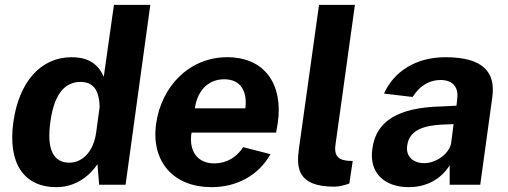

<svg xmlns="http://www.w3.org/2000/svg" viewBox="-20 -762 2097 792"><path d="M213 10C299 10 356 -45 382 -85L389 0H498L600 -742H450L408 -445C381 -509 329 -526 276 -526C146 -526 58 -422 35 -258C12 -90 77 10 213 10ZM266 -91C207 -91 170 -135 188 -261C205 -383 253 -424 312 -424C359 -424 389 -398 391 -321L377 -218C367 -139 322 -91 266 -91Z M770 -215H1119L1126 -256C1148 -411 1075 -526 917 -526C761 -526 646 -406 624 -252C602 -92 699 10 852 10C956 10 1045 -37 1096 -126L983 -155C957 -114 915 -88 864 -88C795 -88 758 -138 770 -215ZM784 -315C792 -379 832 -435 905 -435C974 -435 1001 -384 992 -315Z M1359 8C1379 8 1401 2 1421 -5L1435 -98L1412 -99C1368 -104 1358 -129 1364 -166L1444 -742H1296L1213 -148C1203 -73 1204 8 1359 8Z M1666 10C1736 10 1797 -20 1835 -80V0H1961L2011 -363C2024 -462 1976 -526 1817 -526C1697 -526 1605 -468 1564 -376L1682 -362C1715 -414 1757 -432 1797 -432C1848 -432 1872 -403 1866 -354L1863 -326L1802 -323C1620 -319 1531 -261 1516 -149C1501 -47 1568 10 1666 10ZM1730 -89C1685 -89 1652 -116 1660 -163C1669 -229 1735 -244 1802 -248L1851 -250L1841 -172C1834 -129 1780 -89 1730 -89Z"/></svg>

Font: United Sans
Style: Bold Italic
Weight: 700
Italic angle: -8°
Designer: Pablo Impallari, Rodrigo Fuenzalida (Modified by Dan O. Williams)
Version: Version 1.000;PS 001.000;hotconv 1.0.88;makeotf.lib2.5.64775